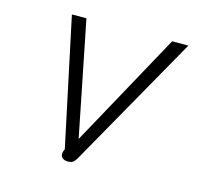

<svg xmlns="http://www.w3.org/2000/svg" viewBox="-80 -569 686 664"><g transform="rotate(15 263.5 -237.5)"><path d="M191 -10Q191 -17 193 -21L196 -28L99 -485H151L233 -75L458 -485H516L247 -9Q241 1 235 5.5Q229 10 217 10Q205 10 198 4.5Q191 -1 191 -10Z"/></g></svg>

Font: Niramit ExtraLight
Style: Italic
Weight: 200
Italic angle: -10°
Designer: Katatrad Aksorn Co.,Ltd.
Foundry: Cadson Demak Co.,Ltd.
Version: Version 1.000; ttfautohint (v1.6)